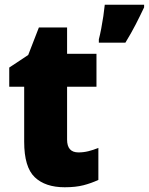

<svg xmlns="http://www.w3.org/2000/svg" viewBox="-20 -780 628 810"><path d="M588 -749Q570 -711 552 -676Q534 -641 509 -600H397V-614Q402 -633 407 -659Q412 -685 416 -712Q420 -739 422 -760H588ZM311 -137Q332 -137 352.5 -142Q373 -147 395 -156V-21Q365 -7 332 1.5Q299 10 253 10Q171 10 126.5 -32.5Q82 -75 82 -182V-414H19V-495L99 -548L144 -664H263V-553H387V-414H263V-191Q263 -137 311 -137Z"/></svg>

Font: Noto Sans SemiCondensed Black
Style: Regular
Weight: 900
Width: 4
Designer: Monotype Design Team
Foundry: Monotype Imaging Inc.
Version: Version 2.013; ttfautohint (v1.8.4.7-5d5b)